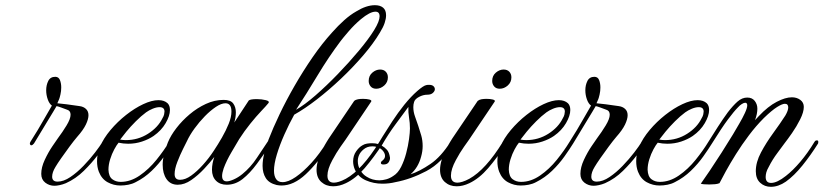

<svg xmlns="http://www.w3.org/2000/svg" viewBox="-20 -706 3174 740"><path d="M190 10Q170 10 154.5 -2Q139 -14 139 -36Q139 -61 152.5 -90Q166 -119 182 -142.5Q198 -166 203 -173Q221 -197 236.5 -222.5Q252 -248 252 -264Q252 -279 239 -283Q228 -287 216 -291.5Q204 -296 198 -297Q195 -292 184 -273.5Q173 -255 158.5 -231.5Q144 -208 131 -186Q118 -164 111 -153Q105 -146 101 -146Q97 -146 95.5 -150Q94 -154 97 -159Q127 -206 150 -247Q173 -288 180 -299Q170 -306 164 -323Q158 -340 158 -358Q158 -378 166 -394Q174 -410 193 -410Q206 -410 211 -397.5Q216 -385 216 -369Q216 -355 213 -342Q210 -329 208 -324L201 -308Q213 -307 237 -304Q261 -301 287 -297Q302 -295 311.5 -286Q321 -277 321 -262Q321 -247 311 -226Q301 -205 277 -178Q265 -164 248 -141Q231 -118 216 -96.5Q201 -75 194 -63Q181 -42 181 -25Q181 -6 202 -6Q225 -6 251 -23.5Q277 -41 302 -67Q327 -93 346.5 -118.5Q366 -144 375 -159Q379 -166 386 -166Q391 -166 391 -161Q391 -156 389 -153Q379 -138 356.5 -108Q334 -78 303 -47.5Q272 -17 234 0Q222 5 210 7.5Q198 10 190 10Z M444 9Q418 9 395 -3.5Q372 -16 361 -44Q354 -62 354 -85Q354 -113 365 -140Q379 -173 406 -205Q433 -237 466 -263Q499 -289 532 -304.5Q565 -320 591 -320Q613 -320 626 -308Q635 -299 635 -282Q635 -260 618.5 -231.5Q602 -203 572 -182Q553 -169 527.5 -160.5Q502 -152 474 -152Q465 -152 455.5 -153Q446 -154 437 -156Q430 -148 420.5 -130.5Q411 -113 404.5 -92Q398 -71 398 -52Q399 -26 412.5 -15.5Q426 -5 445 -5Q483 -5 518.5 -29.5Q554 -54 583 -90Q612 -126 632 -159Q635 -163 637 -163.5Q639 -164 640 -164Q643 -164 645.5 -161Q648 -158 646 -153Q633 -132 612.5 -103Q592 -74 564.5 -47.5Q537 -21 503 -4Q490 3 474.5 6Q459 9 444 9ZM465 -166Q512 -166 550.5 -190.5Q589 -215 606 -250Q611 -258 612.5 -265Q614 -272 614 -276Q614 -293 595 -293Q583 -293 568.5 -287Q554 -281 543 -273Q524 -259 503.5 -238.5Q483 -218 467 -198.5Q451 -179 443 -168Q448 -167 454 -166.5Q460 -166 465 -166Z M665 6Q637 6 622 -15.5Q607 -37 607 -71Q607 -108 627 -157Q638 -184 660 -212.5Q682 -241 711 -265.5Q740 -290 773.5 -305.5Q807 -321 842 -321Q869 -321 879 -307Q889 -293 889 -273Q889 -254 883 -234L939 -319Q946 -324 970 -324Q988 -324 1004.5 -320Q1021 -316 1014 -308Q1006 -298 986.5 -277.5Q967 -257 944.5 -229Q922 -201 902 -170Q892 -153 872.5 -120Q853 -87 842 -57Q836 -39 836 -28Q836 -7 854 -7Q864 -7 881 -14.5Q898 -22 914 -35Q946 -61 970 -97.5Q994 -134 1013 -162Q1014 -163 1015.5 -164Q1017 -165 1021 -165Q1025 -165 1027 -161.5Q1029 -158 1025 -153Q997 -111 970 -74.5Q943 -38 915 -16Q887 6 854 6Q828 6 812.5 -9.5Q797 -25 797 -52Q797 -64 799.5 -77Q802 -90 806 -101Q790 -80 766.5 -55Q743 -30 717 -12Q691 6 665 6ZM674 -13Q694 -13 716.5 -29Q739 -45 762 -70.5Q785 -96 804 -125Q820 -149 835.5 -176Q851 -203 861.5 -229Q872 -255 872 -276Q872 -308 849 -308Q833 -308 812 -294Q791 -280 769.5 -258Q748 -236 729.5 -210.5Q711 -185 700 -161Q697 -155 685.5 -132Q674 -109 663.5 -82Q653 -55 653 -35Q653 -13 674 -13Z M1065 9Q1061 9 1056 8.5Q1051 8 1046 7Q1017 0 1004.5 -19.5Q992 -39 992 -67Q992 -89 998.5 -114.5Q1005 -140 1015 -168Q1032 -212 1057.5 -265.5Q1083 -319 1115.5 -375.5Q1148 -432 1184.5 -485Q1221 -538 1260 -581Q1283 -607 1306.5 -628Q1330 -649 1353 -662Q1392 -686 1425 -686Q1445 -686 1456.5 -676.5Q1468 -667 1468 -647Q1468 -634 1462.5 -617.5Q1457 -601 1444 -580Q1419 -538 1379.5 -492Q1340 -446 1294 -402.5Q1248 -359 1201.5 -323Q1155 -287 1114 -264Q1094 -228 1076 -187.5Q1058 -147 1047 -110.5Q1036 -74 1036 -48Q1036 -28 1044 -16Q1052 -4 1069 -4Q1091 -4 1120 -24Q1149 -44 1180.5 -78.5Q1212 -113 1240 -159Q1245 -165 1250 -165Q1253 -165 1254.5 -161Q1256 -157 1254 -153Q1205 -78 1158.5 -34.5Q1112 9 1065 9ZM1121 -283Q1153 -301 1195.5 -338Q1238 -375 1282 -420.5Q1326 -466 1363.5 -511Q1401 -556 1422 -590Q1433 -608 1438 -621Q1443 -634 1443 -643Q1443 -661 1427 -661Q1406 -661 1371 -632Q1346 -611 1324 -585.5Q1302 -560 1293 -548Q1247 -487 1204 -415.5Q1161 -344 1121 -283Z M1430 -364Q1416 -364 1408.5 -373Q1401 -382 1401 -394Q1401 -414 1415 -426Q1429 -438 1445 -438Q1459 -438 1467 -429.5Q1475 -421 1475 -408Q1475 -389 1461 -376.5Q1447 -364 1430 -364ZM1264 12Q1237 12 1218.5 -4.5Q1200 -21 1200 -52Q1200 -68 1206 -89Q1213 -111 1222.5 -129.5Q1232 -148 1239.5 -160Q1247 -172 1247 -172L1345 -317Q1351 -322 1360 -323.5Q1369 -325 1379 -325Q1393 -325 1403 -322.5Q1413 -320 1411 -315L1312 -168Q1309 -164 1292.5 -140.5Q1276 -117 1261 -89Q1242 -54 1242 -29Q1242 -2 1267 -2Q1275 -2 1286.5 -5.5Q1298 -9 1313 -17Q1376 -52 1442 -159Q1445 -164 1447.5 -164.5Q1450 -165 1451 -165Q1456 -165 1457.5 -161.5Q1459 -158 1456 -153Q1420 -98 1385.5 -58Q1351 -18 1313 0Q1288 12 1264 12Z M1725 -165Q1728 -165 1730 -162Q1732 -159 1730 -153Q1683 -78 1623 -46.5Q1563 -15 1504 -4Q1480 2 1454 2Q1420 2 1390 -11Q1360 -24 1347 -54Q1341 -69 1341 -84Q1341 -106 1352.5 -122.5Q1364 -139 1377 -146Q1385 -151 1394.5 -152.5Q1404 -154 1414 -154Q1427 -154 1437 -151Q1440 -156 1455 -180.5Q1470 -205 1492 -238.5Q1514 -272 1538 -302Q1564 -334 1588 -355Q1612 -376 1623 -378Q1626 -379 1629 -379Q1632 -379 1634 -379Q1645 -379 1650.5 -374Q1656 -369 1656 -362Q1656 -355 1648.5 -348Q1641 -341 1627 -341Q1611 -341 1595 -332.5Q1579 -324 1576 -313Q1573 -304 1573 -293Q1573 -275 1579.5 -257Q1586 -239 1592 -221Q1598 -203 1603.5 -184Q1609 -165 1609 -143Q1609 -123 1603 -102Q1592 -60 1562 -34Q1598 -46 1639 -74Q1680 -102 1716 -159Q1719 -164 1721.5 -164.5Q1724 -165 1725 -165ZM1442 -11Q1455 -11 1469 -15Q1483 -19 1496 -28Q1514 -39 1526 -63Q1538 -87 1545.5 -115.5Q1553 -144 1556.5 -170Q1560 -196 1560 -211Q1560 -232 1556.5 -253Q1553 -274 1554 -294Q1532 -264 1504.5 -227Q1477 -190 1451 -145Q1463 -138 1471.5 -128.5Q1480 -119 1483 -99Q1484 -91 1478.5 -81.5Q1473 -72 1458 -72Q1448 -72 1448 -78Q1448 -83 1454 -87Q1464 -95 1464 -105Q1464 -111 1461 -117Q1454 -130 1441.5 -136Q1429 -142 1415 -142Q1395 -142 1381 -130Q1369 -120 1364 -108.5Q1359 -97 1359 -85Q1359 -66 1369 -49.5Q1379 -33 1393 -25Q1415 -11 1442 -11Z M1906 -364Q1892 -364 1884.5 -373Q1877 -382 1877 -394Q1877 -414 1891 -426Q1905 -438 1921 -438Q1935 -438 1943 -429.5Q1951 -421 1951 -408Q1951 -389 1937 -376.5Q1923 -364 1906 -364ZM1740 12Q1713 12 1694.5 -4.5Q1676 -21 1676 -52Q1676 -68 1682 -89Q1689 -111 1698.5 -129.5Q1708 -148 1715.5 -160Q1723 -172 1723 -172L1821 -317Q1827 -322 1836 -323.5Q1845 -325 1855 -325Q1869 -325 1879 -322.5Q1889 -320 1887 -315L1788 -168Q1785 -164 1768.5 -140.5Q1752 -117 1737 -89Q1718 -54 1718 -29Q1718 -2 1743 -2Q1751 -2 1762.5 -5.5Q1774 -9 1789 -17Q1852 -52 1918 -159Q1921 -164 1923.5 -164.5Q1926 -165 1927 -165Q1932 -165 1933.5 -161.5Q1935 -158 1932 -153Q1896 -98 1861.5 -58Q1827 -18 1789 0Q1764 12 1740 12Z M1987 9Q1961 9 1938 -3.5Q1915 -16 1904 -44Q1897 -62 1897 -85Q1897 -113 1908 -140Q1922 -173 1949 -205Q1976 -237 2009 -263Q2042 -289 2075 -304.5Q2108 -320 2134 -320Q2156 -320 2169 -308Q2178 -299 2178 -282Q2178 -260 2161.5 -231.5Q2145 -203 2115 -182Q2096 -169 2070.5 -160.5Q2045 -152 2017 -152Q2008 -152 1998.5 -153Q1989 -154 1980 -156Q1973 -148 1963.5 -130.5Q1954 -113 1947.5 -92Q1941 -71 1941 -52Q1942 -26 1955.5 -15.5Q1969 -5 1988 -5Q2026 -5 2061.5 -29.5Q2097 -54 2126 -90Q2155 -126 2175 -159Q2178 -163 2180 -163.5Q2182 -164 2183 -164Q2186 -164 2188.5 -161Q2191 -158 2189 -153Q2176 -132 2155.5 -103Q2135 -74 2107.5 -47.5Q2080 -21 2046 -4Q2033 3 2017.5 6Q2002 9 1987 9ZM2008 -166Q2055 -166 2093.5 -190.5Q2132 -215 2149 -250Q2154 -258 2155.5 -265Q2157 -272 2157 -276Q2157 -293 2138 -293Q2126 -293 2111.5 -287Q2097 -281 2086 -273Q2067 -259 2046.5 -238.5Q2026 -218 2010 -198.5Q1994 -179 1986 -168Q1991 -167 1997 -166.5Q2003 -166 2008 -166Z M2268 10Q2248 10 2232.5 -2Q2217 -14 2217 -36Q2217 -61 2230.5 -90Q2244 -119 2260 -142.5Q2276 -166 2281 -173Q2299 -197 2314.5 -222.5Q2330 -248 2330 -264Q2330 -279 2317 -283Q2306 -287 2294 -291.5Q2282 -296 2276 -297Q2273 -292 2262 -273.5Q2251 -255 2236.5 -231.5Q2222 -208 2209 -186Q2196 -164 2189 -153Q2183 -146 2179 -146Q2175 -146 2173.5 -150Q2172 -154 2175 -159Q2205 -206 2228 -247Q2251 -288 2258 -299Q2248 -306 2242 -323Q2236 -340 2236 -358Q2236 -378 2244 -394Q2252 -410 2271 -410Q2284 -410 2289 -397.5Q2294 -385 2294 -369Q2294 -355 2291 -342Q2288 -329 2286 -324L2279 -308Q2291 -307 2315 -304Q2339 -301 2365 -297Q2380 -295 2389.5 -286Q2399 -277 2399 -262Q2399 -247 2389 -226Q2379 -205 2355 -178Q2343 -164 2326 -141Q2309 -118 2294 -96.5Q2279 -75 2272 -63Q2259 -42 2259 -25Q2259 -6 2280 -6Q2303 -6 2329 -23.5Q2355 -41 2380 -67Q2405 -93 2424.5 -118.5Q2444 -144 2453 -159Q2457 -166 2464 -166Q2469 -166 2469 -161Q2469 -156 2467 -153Q2457 -138 2434.5 -108Q2412 -78 2381 -47.5Q2350 -17 2312 0Q2300 5 2288 7.5Q2276 10 2268 10Z M2522 9Q2496 9 2473 -3.5Q2450 -16 2439 -44Q2432 -62 2432 -85Q2432 -113 2443 -140Q2457 -173 2484 -205Q2511 -237 2544 -263Q2577 -289 2610 -304.5Q2643 -320 2669 -320Q2691 -320 2704 -308Q2713 -299 2713 -282Q2713 -260 2696.5 -231.5Q2680 -203 2650 -182Q2631 -169 2605.5 -160.5Q2580 -152 2552 -152Q2543 -152 2533.5 -153Q2524 -154 2515 -156Q2508 -148 2498.5 -130.5Q2489 -113 2482.5 -92Q2476 -71 2476 -52Q2477 -26 2490.5 -15.5Q2504 -5 2523 -5Q2561 -5 2596.5 -29.5Q2632 -54 2661 -90Q2690 -126 2710 -159Q2713 -163 2715 -163.5Q2717 -164 2718 -164Q2721 -164 2723.5 -161Q2726 -158 2724 -153Q2711 -132 2690.5 -103Q2670 -74 2642.5 -47.5Q2615 -21 2581 -4Q2568 3 2552.5 6Q2537 9 2522 9ZM2543 -166Q2590 -166 2628.5 -190.5Q2667 -215 2684 -250Q2689 -258 2690.5 -265Q2692 -272 2692 -276Q2692 -293 2673 -293Q2661 -293 2646.5 -287Q2632 -281 2621 -273Q2602 -259 2581.5 -238.5Q2561 -218 2545 -198.5Q2529 -179 2521 -168Q2526 -167 2532 -166.5Q2538 -166 2543 -166Z M2951 14Q2927 14 2910 -1.5Q2893 -17 2893 -46Q2893 -81 2913 -118.5Q2933 -156 2960 -193Q2987 -230 3007 -261Q3018 -280 3018 -292Q3018 -306 3005 -306Q2995 -306 2975 -293.5Q2955 -281 2924 -251Q2894 -221 2866.5 -184.5Q2839 -148 2816.5 -112Q2794 -76 2777.5 -46Q2761 -16 2753 0Q2746 3 2735.5 4Q2725 5 2714 5Q2689 5 2681 2Q2694 -16 2715.5 -48Q2737 -80 2761 -117.5Q2785 -155 2805 -188Q2816 -207 2829 -229Q2842 -251 2851 -270.5Q2860 -290 2860 -300Q2860 -310 2852 -310Q2847 -310 2839 -305Q2831 -300 2824 -292Q2809 -277 2785.5 -245.5Q2762 -214 2724 -153Q2721 -148 2714 -148Q2706 -148 2710 -159Q2728 -188 2747 -217.5Q2766 -247 2785 -273Q2805 -299 2822.5 -314.5Q2840 -330 2860 -330Q2879 -330 2889 -317Q2899 -304 2899 -287Q2899 -267 2890 -243Q2894 -247 2897.5 -251Q2901 -255 2905 -259Q2940 -296 2973.5 -313.5Q3007 -331 3032 -331Q3051 -331 3064.5 -321Q3078 -311 3078 -294Q3078 -274 3064 -246Q3050 -218 3032.5 -193Q3015 -168 3004 -154Q2997 -144 2977 -117.5Q2957 -91 2943 -63Q2936 -51 2933.5 -41.5Q2931 -32 2931 -24Q2931 -1 2952 -1Q2975 -1 3009 -28Q3036 -49 3064.5 -82.5Q3093 -116 3119 -159Q3122 -164 3125 -164.5Q3128 -165 3129 -165Q3136 -165 3133 -153Q3104 -107 3072.5 -68Q3041 -29 3009 -6Q2980 14 2951 14Z"/></svg>

Font: Fleur De Leah
Style: Regular
Weight: 400
Designer: Robert E. Leuschke
Foundry: Robert E. Leuschke
Version: Version 1.010; ttfautohint (v1.8.3)